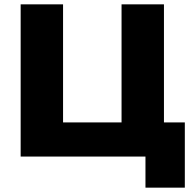

<svg xmlns="http://www.w3.org/2000/svg" viewBox="-20 -720 889 883"><path d="M830 -157V143H649V0H75V-700H270V-157H539V-700H734V-157Z"/></svg>

Font: CMG Sans ExtraBold
Style: Regular
Weight: 800
Designer: Julieta Ulanovsky
Foundry: Julieta Ulanovsky
Version: Version 7.200